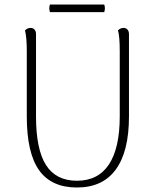

<svg xmlns="http://www.w3.org/2000/svg" viewBox="-20 -821 686 853"><path d="M553 -304Q553 -148 494.5 -68Q436 12 322 12Q208 12 153.5 -65Q99 -142 99 -304V-594Q99 -656 91 -686Q102 -697 116 -697Q127 -697 133.5 -689.5Q140 -682 140 -669V-304Q140 -157 184.5 -87.5Q229 -18 322 -18Q416 -18 464 -90.5Q512 -163 512 -304V-594Q512 -661 504 -686Q515 -697 529 -697Q540 -697 546.5 -689.5Q553 -682 553 -669ZM443 -801Q446 -794 446 -784Q446 -776 443 -767H202Q199 -776 199 -784Q199 -794 202 -801Z"/></svg>

Font: Arima Madurai ExtraLight
Style: Regular
Weight: 275
Designer: Joana Correia and Natanael Gama
Foundry: NDISCOVER
Version: Version 1.019